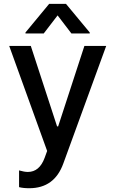

<svg xmlns="http://www.w3.org/2000/svg" viewBox="-20 -787 607 1010"><path d="M209.9 -610.8H114V-616.1L238.6 -766.7H327.1L452.1 -616.1V-610.8H355.8L283 -706ZM134.2 203.1Q100.9 203.1 80.3 197.4V109.4Q108.3 117.5 126.4 117.5Q187.5 117.5 214.8 43.3L228 7.1L28.4 -545.5H142L280.2 -122.2H285.9L424 -545.5H538.7L313.2 72.8Q266.3 203.1 134.2 203.1Z"/></svg>

Font: TID UI Medium
Style: Regular
Weight: 500
Designer: The TID Project Authors
Foundry: Bakken & Bæck
Version: Version 1.001;hotconv 1.0.109;makeotfexe 2.5.65596